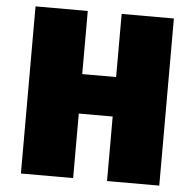

<svg xmlns="http://www.w3.org/2000/svg" viewBox="-52 -757 835 824"><g transform="rotate(5 366.0 -345.0)"><path d="M68 -705V15H293V-263H439V15H664V-705H439V-433H293V-705Z"/></g></svg>

Font: Repo ExtraBlack
Style: Regular
Weight: 400
Designer: Stefan Peev
Foundry: Context Ltd
Version: Version 001.502